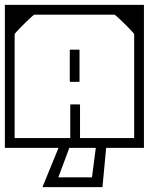

<svg xmlns="http://www.w3.org/2000/svg" viewBox="-40 -606 610 787"><path d="M-20 -279H20Q20 -279 20 -261.8Q20 -244.5 20 -217.2Q20 -190 20 -159.5Q20 -129 20 -101.8Q20 -74.5 20 -57.2Q20 -40 20 -40Q20 -40 20 -40Q20 -40 20 -40Q20 -40 20 -40Q20 -40 20 -40Q20 -40 20 -40Q20 -40 20 -40Q20 -40 20 -40Q20 -40 20 -40Q20 -40 20 -40Q20 -40 20 -40Q20 -40 20 -40Q20 -40 20 -40Q20 -40 20 -40Q20 -40 38.2 -40Q56.5 -40 85.2 -40Q114 -40 146 -40Q178 -40 206.8 -40Q235.5 -40 253.8 -40Q272 -40 272 -40Q272 -30.5 272 -20.2Q272 -10 272 0Q272 0 272 0Q272 0 272 0Q272 0 272 0Q272 0 272 0Q272 0 272 0Q272 0 251 0Q230 0 196.8 0Q163.5 0 126 0Q88.5 0 55.2 0Q22 0 1 0Q-20 0 -20 0Q-20 0 -20 0Q-20 0 -20 0Q-20 0 -20 0Q-20 0 -20 0Q-20 0 -20 -20.2Q-20 -40.5 -20 -72.2Q-20 -104 -20 -139.5Q-20 -175 -20 -206.8Q-20 -238.5 -20 -258.8Q-20 -279 -20 -279ZM550 -279Q550 -279 550 -258.8Q550 -238.5 550 -206.8Q550 -175 550 -139.5Q550 -104 550 -72.2Q550 -40.5 550 -20.2Q550 0 550 0Q550 0 550 0Q550 0 550 0Q550 0 550 0Q550 0 550 0Q550 0 529 0Q508 0 474.8 0Q441.5 0 404 0Q366.5 0 333.2 0Q300 0 279 0Q258 0 258 0Q258 0 258 0Q258 0 258 0Q258 0 258 0Q258 0 258 0Q258 0 258 0Q258 -10 258 -20.2Q258 -30.5 258 -40Q258 -40 276.2 -40Q294.5 -40 323.2 -40Q352 -40 384 -40Q416 -40 444.8 -40Q473.5 -40 491.8 -40Q510 -40 510 -40Q510 -40 510 -40Q510 -40 510 -40Q510 -40 510 -40Q510 -40 510 -40Q510 -40 510 -40Q510 -40 510 -40Q510 -40 510 -40Q510 -40 510 -40Q510 -40 510 -40Q510 -40 510 -40Q510 -40 510 -40Q510 -40 510 -40Q510 -40 510 -40Q510 -40 510 -57.2Q510 -74.5 510 -101.8Q510 -129 510 -159.5Q510 -190 510 -217.2Q510 -244.5 510 -261.8Q510 -279 510 -279ZM-20 -307Q-20 -307 -20 -327.2Q-20 -347.5 -20 -379.2Q-20 -411 -20 -446.5Q-20 -482 -20 -513.8Q-20 -545.5 -20 -565.8Q-20 -586 -20 -586Q-20 -586 -20 -586Q-20 -586 -20 -586Q-20 -586 -20 -586Q-20 -586 -20 -586Q-20 -586 0.2 -586Q20.5 -586 52.5 -586Q84.5 -586 120.8 -586Q157 -586 190.2 -586Q223.5 -586 246 -586Q268.5 -586 272 -586Q272 -586 272 -586Q272 -586 272 -586Q272 -586 272 -586Q272 -586 272 -586Q272 -586 272 -586Q272 -576.5 272 -566.2Q272 -556 272 -546Q272 -546 254.8 -546Q237.5 -546 212 -546Q186.5 -546 161 -546Q135.5 -546 118.2 -546Q101 -546 101 -546Q101 -546 101 -546Q101 -546 101 -546Q101 -546 101 -546Q99.5 -546 91 -538.5Q82.5 -531 70.5 -519.5Q58.5 -508 47 -496.2Q35.5 -484.5 27.8 -476Q20 -467.5 20 -466V-307ZM550 -307H510V-466Q510 -467.5 502.2 -476Q494.5 -484.5 483 -496.2Q471.5 -508 459.5 -519.5Q447.5 -531 439 -538.5Q430.5 -546 429 -546Q429 -546 429 -546Q429 -546 429 -546Q429 -546 429 -546Q429 -546 411.8 -546Q394.5 -546 369 -546Q343.5 -546 318 -546Q292.5 -546 275.2 -546Q258 -546 258 -546Q258 -556 258 -566.2Q258 -576.5 258 -586Q258 -586 258 -586Q258 -586 258 -586Q258 -586 258 -586Q258 -586 258 -586Q258 -586 258 -586Q261.5 -586 284 -586Q306.5 -586 339.8 -586Q373 -586 409.2 -586Q445.5 -586 477.5 -586Q509.5 -586 529.8 -586Q550 -586 550 -586Q550 -586 550 -586Q550 -586 550 -586Q550 -586 550 -586Q550 -586 550 -586Q550 -586 550 -565.8Q550 -545.5 550 -513.8Q550 -482 550 -446.5Q550 -411 550 -379.2Q550 -347.5 550 -327.2Q550 -307 550 -307ZM246 -274.5Q246 -274.5 246 -293.2Q246 -312 246 -336.5Q246 -361 246 -379.8Q246 -398.5 246 -398.5Q246 -398.5 246 -398.5Q246 -398.5 246 -398.5Q246 -401.5 246.5 -402Q247 -402.5 250 -402.5Q255.5 -402.5 260.8 -402.5Q266 -402.5 271.2 -402.5Q276.5 -402.5 282 -402.5Q285 -402.5 285.5 -402Q286 -401.5 286 -398.5Q286 -398.5 286 -398.5Q286 -398.5 286 -398.5Q286 -398.5 286 -379.8Q286 -361 286 -336.5Q286 -312 286 -293.2Q286 -274.5 286 -274.5Q286 -274.5 286 -274.5Q286 -274.5 286 -274.5Q286 -274.5 286 -274.5Q286 -274.5 286 -274.5Q286 -274.5 286 -274.5Q286 -274.5 286 -274.5Q286 -274.5 286 -274.5Q286 -271.5 285.5 -271Q285 -270.5 282 -270.5Q274 -270.5 266.2 -270.5Q258.5 -270.5 250 -270.5Q247 -270.5 246.5 -271Q246 -271.5 246 -274.5Q246 -274.5 246 -274.5Q246 -274.5 246 -274.5Q246 -274.5 246 -274.5Q246 -274.5 246 -274.5Q246 -274.5 246 -274.5Q246 -274.5 246 -274.5Q246 -274.5 246 -274.5ZM284 -178Q286 -178 286.8 -177.8Q287.5 -177.5 287.8 -176.8Q288 -176 288 -174Q288 -174 288 -160.5Q288 -147 288 -127Q288 -107 288 -87Q288 -67 288 -53.5Q288 -40 288 -40Q288 -40 288 -40Q288 -40 288 -40Q288 -40 288 -40Q288 -40 288 -40Q288 -40 288 -40Q288 -38.5 288 -37.8Q288 -37 287.5 -36.5Q287 -36 286.2 -36Q285.5 -36 284 -36Q284 -36 276 -36Q268 -36 260 -36Q252 -36 252 -36Q250.5 -36 249.8 -36Q249 -36 248.5 -36.5Q248 -37 248 -37.8Q248 -38.5 248 -40Q248 -40 248 -40Q248 -40 248 -40Q248 -40 248 -40Q248 -40 248 -40Q248 -40 248 -40Q248 -40 248 -53.5Q248 -67 248 -87Q248 -107 248 -127Q248 -147 248 -160.5Q248 -174 248 -174Q248 -176 248.2 -176.8Q248.5 -177.5 249.2 -177.8Q250 -178 252 -178Q252 -178 260 -178Q268 -178 276 -178Q284 -178 284 -178ZM550 -188H510Q510 -188 510 -203.8Q510 -219.5 510 -240.5Q510 -261.5 510 -277.2Q510 -293 510 -293Q510 -293 510 -293Q510 -293 510 -293Q510 -293 510 -293Q510 -293 510 -293Q510 -293 510 -308.8Q510 -324.5 510 -345.5Q510 -366.5 510 -382.2Q510 -398 510 -398H550ZM-20 -188V-398H20Q20 -398 20 -382.2Q20 -366.5 20 -345.5Q20 -324.5 20 -308.8Q20 -293 20 -293Q20 -293 20 -293Q20 -293 20 -293Q20 -293 20 -293Q20 -293 20 -293Q20 -293 20 -277.2Q20 -261.5 20 -240.5Q20 -219.5 20 -203.8Q20 -188 20 -188ZM396 -10 380 161Q380 161 380 161Q380 161 380 161Q380 161 380 161Q380 161 362.2 161Q344.5 161 316.5 161Q288.5 161 257 161Q225.5 161 197.5 161Q169.5 161 151.8 161Q134 161 134 161Q134 161 134 161Q134 161 134 161L204 -10H248L199 121Q199 121 199 121Q199 121 199 121Q199 121 213 121Q227 121 247.5 121Q268 121 288.5 121Q309 121 323 121Q337 121 337 121Q337 121 337 121Q337 121 337 121L354 -10Z"/></svg>

Font: Honk
Style: Regular
Weight: 400
Designer: Noopur Datye & Yesha Goshar
Foundry: Ek Type
Version: Version 1.000